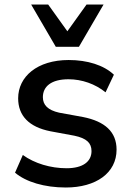

<svg xmlns="http://www.w3.org/2000/svg" viewBox="-20 -812 573 842"><path d="M268.6 10.3C401.4 10.3 491.2 -53.7 491.2 -155.8C491.2 -233.9 439.9 -279.8 344.2 -298.8L239.3 -317.9C189.5 -329.1 168 -352.1 168 -385.7C168 -432.6 204.6 -464.4 280.3 -464.4C339.4 -464.4 397.5 -443.8 442.9 -407.2L479.5 -484.4C435.1 -526.4 363.3 -548.8 281.2 -548.8C143.6 -548.8 59.6 -476.1 59.6 -380.9C59.6 -304.7 106.9 -254.9 201.2 -236.3L306.6 -216.8C359.4 -205.6 381.3 -185.1 381.3 -149.4C381.3 -102.5 342.3 -74.2 272 -74.2C201.7 -74.2 131.8 -95.2 80.1 -132.3L45.9 -54.7C93.8 -14.2 174.8 10.3 268.6 10.3ZM326.2 -606.9 434.1 -792H359.4L275.4 -674.8L191.4 -792H116.7L224.6 -606.9Z"/></svg>

Font: Winston Medium
Style: Regular
Weight: 500
Designer: Vernon Adams, Kim Jin-seong, David Berlow, Cristiano Sobral
Foundry: The Winston Project Authors
Version: Version 3.004